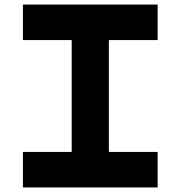

<svg xmlns="http://www.w3.org/2000/svg" viewBox="-20 -820 790 840"><path d="M80.3 -155.3H293.7V-644.7H80.3V-800H669.7V-644.7H456.3V-155.3H669.7V0H80.3Z"/></svg>

Font: Martian Mono Custom sWd Rg
Style: Regular
Weight: 400
Width: 6
Monospace: yes
Designer: Alex Havermale
Foundry: Evil Martians
Version: Version 1.000